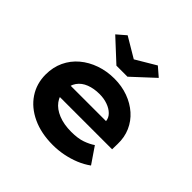

<svg xmlns="http://www.w3.org/2000/svg" viewBox="-196 -973 1170 1170"><g transform="rotate(45 389.5 -388.0)"><path d="M413.9 10Q313 10 237.4 -25.4Q161.8 -60.7 120.5 -122.7Q79.3 -184.6 79.3 -263.3Q79.3 -326.2 103.5 -377.7Q127.8 -429.2 171.1 -465.7Q214.4 -502.2 271.7 -522.2Q329 -542.2 394 -542.2Q457.6 -542.2 512.2 -522.3Q566.7 -502.4 607.2 -466.7Q647.6 -431 669.2 -381.9Q690.8 -332.8 689.2 -274L688.2 -227.4H186.9L163.9 -322.6H557.8L540.6 -301.9V-322.4Q538.3 -348.9 518 -368.9Q497.8 -388.9 466.1 -400.2Q434.5 -411.6 396.3 -411.6Q348.1 -411.6 309.8 -396.8Q271.6 -382 250.2 -351.7Q228.9 -321.4 228.9 -275.5Q228.9 -231.8 253.8 -198.2Q278.7 -164.6 325.9 -145.5Q373.1 -126.3 436.4 -126.3Q494.2 -126.3 532.1 -139.8Q570 -153.3 595.8 -171.3L667.3 -66.6Q632.9 -41.7 591.8 -24.8Q550.7 -8 505.5 1Q460.3 10 413.9 10ZM346.4 -606.4 206.4 -736.1 263.9 -785.7 409 -699.5H379L524.1 -785.7L581.6 -736.1L441.6 -606.4Z"/></g></svg>

Font: Lexend Giga
Style: Regular
Weight: 400
Designer: Bonnie Shaver-Troup, Thomas Jockin
Foundry: Lexend
Version: Version 1.007